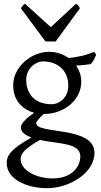

<svg xmlns="http://www.w3.org/2000/svg" viewBox="-20 -740 527 1004"><path d="M251 -195C144 -195 117 -269 117 -322C117 -384 169 -419 203 -419C285 -419 337 -369 337 -293C337 -227 288 -195 251 -195ZM255 193C168 193 88 149 88 93C88 73 94 44 189 -8C286 13 400 6 400 77C400 133 355 193 255 193ZM378 -397C401 -398 425 -400 455 -405C469 -421 474 -434 483 -454L473 -469C434 -453 391 -441 338 -437C312 -455 279 -469 237 -469C144 -469 49 -391 49 -294C49 -208 105 -165 159 -150C112 -119 89 -90 89 -75C89 -51 108 -34 145 -21C32 41 15 77 15 112C15 193 111 244 228 244C338 244 474 168 474 59C474 -83 169 -36 169 -96C169 -103 187 -125 209 -144H212C310 -144 405 -213 405 -313C405 -330 402 -362 378 -397ZM89 -697 218 -523H271L398 -697C390 -713 387 -715 377 -720L246 -598L111 -720C100 -715 101 -712 89 -697Z"/></svg>

Font: Temporarium
Style: Regular
Weight: 400
Version: Version 1.1